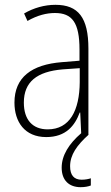

<svg xmlns="http://www.w3.org/2000/svg" viewBox="-20 -559 460 797"><path d="M271 131C271 84 299 44 348 0H347V-357C347 -486 305 -539 210 -539C165 -539 119 -526 80 -503L94 -472C136 -496 174 -505 208 -505C279 -505 310 -466 310 -353V-307L237 -301C111 -291 40 -238 40 -133C40 -54 82 10 172 10C254 10 291 -38 311 -92H313L317 -6C266 38 236 86 236 137C236 189 266 218 315 218C332 218 347 215 357 211V181C349 184 334 187 319 187C287 187 271 168 271 131ZM240 -271 311 -276V-218C310 -101 270 -22 178 -22C115 -22 79 -62 79 -133C79 -219 133 -262 240 -271Z"/></svg>

Font: Noto Sans Hebrew Condensed ExtraLight
Style: Regular
Weight: 200
Width: 3
Designer: Monotype Design Team
Foundry: Monotype Imaging Inc.
Version: Version 2.004